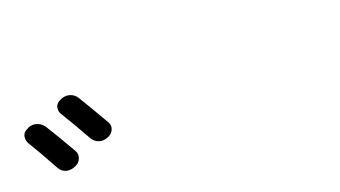

<svg xmlns="http://www.w3.org/2000/svg" viewBox="-34 -1047 1067 603"><g transform="rotate(-20 500.0 -745.5)"><path d="M30.3 -759.8Q26.4 -767.6 26.4 -775.4Q26.4 -779.3 27.3 -784.2Q31.2 -796.9 43.9 -801.8L48.8 -804.7Q62.5 -810.5 77.1 -805.7Q91.8 -800.8 100.6 -788.1Q124 -751 162.1 -684.6Q168.9 -672.9 164.1 -659.7Q159.2 -646.5 146.5 -640.6L139.6 -637.7Q131.8 -634.8 124 -634.8Q118.2 -634.8 111.3 -636.7Q97.7 -641.6 90.8 -654.3Q52.7 -723.6 30.3 -759.8ZM159.2 -809.6Q154.3 -817.4 154.3 -825.2Q154.3 -829.1 155.3 -834Q159.2 -846.7 171.9 -851.6L177.7 -854.5Q185.5 -857.4 193.4 -857.4Q200.2 -857.4 206.1 -855.5Q220.7 -850.6 228.5 -837.9Q250 -802.7 289.1 -735.4Q293.9 -727.5 293.9 -719.7Q293.9 -714.8 292 -710Q287.1 -697.3 274.4 -691.4L269.5 -689.5Q261.7 -686.5 253.9 -686.5Q248 -686.5 241.2 -688.5Q227.5 -693.4 219.7 -706.1Q180.7 -775.4 159.2 -809.6Z"/></g></svg>

Font: Gen Jyuu GothicL Medium
Style: Regular
Weight: 500
Designer: [Source Han Sans]
Ryoko NISHIZUKA  (kana & ideographs); Paul D. Hunt (Latin, Greek & Cyrillic); Wenlong ZHANG  (bopomofo
Version: Version 1.002.20150607